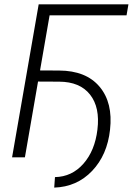

<svg xmlns="http://www.w3.org/2000/svg" viewBox="-20 -731 617 892"><path d="M567.9 -659.7H210.4L166 -403.8L254.4 -403.3Q379.9 -402.8 442.6 -328.1Q505.4 -253.4 491.2 -128.4Q478.5 -11.2 408 63Q337.4 137.2 231.9 140.6L235.4 91.8Q314 90.3 367.4 29.8Q420.9 -30.8 432.6 -128.9Q445.3 -231.9 398.4 -291.5Q351.6 -351.1 254.9 -351.6L156.7 -352.1L95.7 0H36.1L159.7 -710.9H576.7Z"/></svg>

Font: RobotoInd Light
Style: Italic
Weight: 300
Italic angle: -12°
Designer: Google
Version: Version 2.001151; 2014